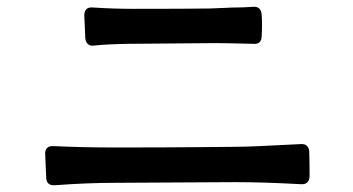

<svg xmlns="http://www.w3.org/2000/svg" viewBox="-20 -659 1040 565"><path d="M231 -547Q229 -583 229 -593L228 -613Q228 -639 253 -637Q313 -633 374 -633Q530 -633 596 -634L647 -636Q659 -637 678 -637Q697 -637 724 -639Q748 -641 750 -616Q751 -605 751 -585Q751 -565 750 -553Q750 -528 725 -530Q651 -532 627 -532H596L356 -530Q296 -529 257 -525Q246 -523 239 -529Q232 -535 231 -547ZM116 -136 113 -205Q112 -217 118.5 -223.5Q125 -230 138 -229Q225 -225 320 -225Q474 -225 563 -226L674 -227Q716 -227 865 -235Q877 -236 883.5 -229.5Q890 -223 890 -212Q891 -188 891 -139Q889 -115 865 -117Q753 -123 673 -123L318 -121Q239 -121 142 -114Q117 -112 116 -136Z"/></svg>

Font: Shippori Gochic B2 Bold
Style: Regular
Weight: 700
Designer: FONTDASU
Foundry: FONTDASU / Google Inc. / but / Adobe
Version: Version 1.130